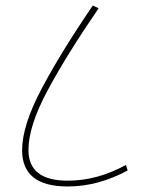

<svg xmlns="http://www.w3.org/2000/svg" viewBox="-20 -691 563 695"><path d="M60 -147Q60 -237 131.5 -371.5Q203 -506 316 -671L337 -661Q223 -495 153 -365Q83 -235 83 -148Q83 -37 225 -37Q332 -37 436 -94L442 -74Q335 -16 225 -16Q60 -16 60 -147Z"/></svg>

Font: FiraGO Thin
Style: Italic
Weight: 100
Italic angle: -8°
Designer: bBox Type GmbH
Foundry: bBox Type GmbH
Version: Version 1.001